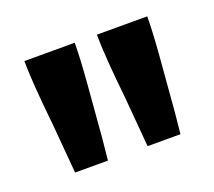

<svg xmlns="http://www.w3.org/2000/svg" viewBox="-61 -832 471 423"><g transform="rotate(-20 174.5 -620.5)"><path d="M41 -603Q30 -707 30 -755H148Q148 -722 143.5 -664.5Q139 -607 133 -536L128 -486H51ZM211 -603Q200 -707 200 -755H318Q318 -722 313.5 -664.5Q309 -607 303 -536L298 -486H221Z"/></g></svg>

Font: Enriqueta SemiBold
Style: Regular
Weight: 600
Designer: Viviana Monsalve, Gustavo Ibarra
Foundry: 72Puntos
Version: Version 2.000